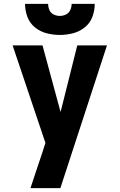

<svg xmlns="http://www.w3.org/2000/svg" viewBox="-20 -764 616 989"><path d="M137 205H291L531 -530H378L292 -187L199 -530H45L214 -28L199 19Q183 65 168 111.5Q153 158 137 205ZM288 -584Q322 -584 355.5 -592.5Q389 -601 416.5 -623Q444 -645 456 -677.5Q468 -710 468 -744H349Q349 -728 342 -712.5Q335 -697 320 -689.5Q305 -682 288 -682Q272 -682 256.5 -689.5Q241 -697 234.5 -712.5Q228 -728 228 -744H109Q109 -710 121 -677.5Q133 -645 160 -623Q187 -601 220.5 -592.5Q254 -584 288 -584Z"/></svg>

Font: Iosevka Sparkle Heavy
Style: Regular
Weight: 900
Designer: Belleve Invis
Foundry: Belleve Invis
Version: Version 4.5.0; ttfautohint (v1.8.3)